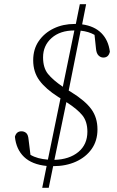

<svg xmlns="http://www.w3.org/2000/svg" viewBox="-20 -778 558 914"><path d="M181 116 202 12Q132 5 94.5 -31Q57 -67 51 -127Q58 -153 82 -153Q95 -153 104.5 -145Q114 -137 116 -114L125 -41Q142 -31 162.5 -25.5Q183 -20 208 -18L268 -310L258 -316Q198 -354 168 -394.5Q138 -435 138 -491Q138 -544 164.5 -582.5Q191 -621 235.5 -642.5Q280 -664 335 -664Q337 -664 338.5 -664Q340 -664 341 -664L360 -758H390L371 -662Q429 -654 462.5 -620.5Q496 -587 503 -532Q497 -504 472 -504Q459 -504 449 -514Q439 -524 437 -546L430 -612Q402 -628 364 -632L307 -347L320 -339Q386 -298 415 -258Q444 -218 444 -162Q444 -108 416.5 -69Q389 -30 341.5 -8.5Q294 13 233 13L212 116ZM396 -151Q396 -199 372.5 -228.5Q349 -258 296 -292L239 -17Q310 -19 353 -54.5Q396 -90 396 -151ZM185 -505Q185 -455 208.5 -426Q232 -397 279 -365L334 -633Q266 -633 225.5 -597Q185 -561 185 -505Z"/></svg>

Font: Source Serif 4 SmText Light
Style: Italic
Weight: 300
Italic angle: -12°
Designer: Frank Grießhammer
Foundry: Adobe
Version: Version 4.005;hotconv 1.1.0;makeotfexe 2.6.0